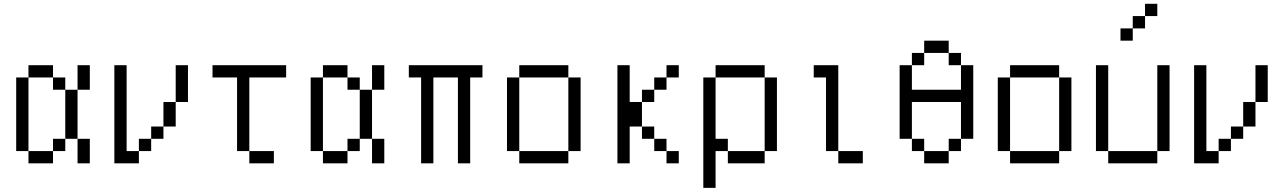

<svg xmlns="http://www.w3.org/2000/svg" viewBox="-20 -832 6540 978"><path d="M125 -62.5V0H250V-62.5ZM125 -62.5Q125 -62.5 125 -437.5H62.5Q62.5 -437.5 62.5 -62.5ZM250 -62.5H312.5V-125H250ZM375 -125Q375 -125 375 0H437.5Q437.5 0 437.5 -125ZM312.5 -125H375Q375 -125 375 -375H312.5Q312.5 -375 312.5 -125ZM312.5 -375V-437.5H250V-375ZM375 -375H437.5Q437.5 -375 437.5 -500H375Q375 -500 375 -375ZM125 -437.5H250V-500H125Z M562.5 -500Q562.5 -500 562.5 0H687.5V-62.5H625V-500ZM687.5 -62.5H750V-125H687.5ZM750 -125H812.5V-187.5H750ZM812.5 -187.5H875Q875 -187.5 875 -312.5H812.5Q812.5 -312.5 812.5 -187.5ZM875 -312.5H937.5V-500H875Z M1375 0V-62.5H1250V0ZM1437.5 -437.5V-500H1062.5V-437.5H1187.5Q1187.5 -437.5 1187.5 -62.5H1250Q1250 -62.5 1250 -437.5Z M1625 -62.5V0H1750V-62.5ZM1625 -62.5Q1625 -62.5 1625 -437.5H1562.5Q1562.5 -437.5 1562.5 -62.5ZM1750 -62.5H1812.5V-125H1750ZM1875 -125Q1875 -125 1875 0H1937.5Q1937.5 0 1937.5 -125ZM1812.5 -125H1875Q1875 -125 1875 -375H1812.5Q1812.5 -375 1812.5 -125ZM1812.5 -375V-437.5H1750V-375ZM1875 -375H1937.5Q1937.5 -375 1937.5 -500H1875Q1875 -500 1875 -375ZM1625 -437.5H1750V-500H1625Z M2437.5 -437.5V-500H2062.5V-437.5H2125V0H2187.5V-437.5H2312.5V0H2375V-437.5Z M2625 -62.5V0H2875V-62.5ZM2625 -62.5Q2625 -62.5 2625 -437.5H2562.5Q2562.5 -437.5 2562.5 -62.5ZM2875 -62.5H2937.5Q2937.5 -62.5 2937.5 -437.5H2875Q2875 -437.5 2875 -62.5ZM2625 -437.5H2875V-500H2625Z M3437.5 0V-62.5H3375V0ZM3437.5 -437.5V-500H3375V-437.5H3312.5V-375H3250V-312.5H3187.5V-500H3125Q3125 -500 3125 0H3187.5V-187.5H3250V-125H3312.5V-62.5H3375V-125H3312.5V-187.5H3250Q3250 -187.5 3250 -312.5H3312.5V-375H3375V-437.5Z M3562.5 -437.5V125H3625V-62.5H3687.5V0H3875V-62.5H3687.5V-125H3625V-437.5ZM3875 -62.5H3937.5Q3937.5 -62.5 3937.5 -437.5H3875Q3875 -437.5 3875 -62.5ZM3625 -437.5H3875V-500H3625Z M4375 0V-62.5H4250V0ZM4250 -62.5V-500H4125V-437.5H4187.5Q4187.5 -437.5 4187.5 -62.5Z M4687.5 -62.5V0H4812.5V-62.5ZM4687.5 -62.5V-125H4625V-62.5ZM4812.5 -62.5H4875V-125H4812.5ZM4625 -125V-312.5H4875V-125H4937.5Q4937.5 -125 4937.5 -500H4875Q4875 -500 4875 -375H4625Q4625 -375 4625 -500H4562.5Q4562.5 -500 4562.5 -125ZM4625 -500H4687.5V-562.5H4625ZM4875 -500V-562.5H4812.5V-500ZM4687.5 -562.5H4812.5V-625H4687.5Z M5125 -62.5V0H5375V-62.5ZM5125 -62.5Q5125 -62.5 5125 -437.5H5062.5Q5062.5 -437.5 5062.5 -62.5ZM5375 -62.5H5437.5Q5437.5 -62.5 5437.5 -437.5H5375Q5375 -437.5 5375 -62.5ZM5125 -437.5H5375V-500H5125Z M5875 -750V-812.5H5812.5V-750H5750V-687.5H5687.5V-625H5750V-687.5H5812.5V-750ZM5625 -62.5V0H5875V-62.5ZM5625 -62.5V-500H5562.5V-62.5ZM5875 -62.5H5937.5V-500H5875Z M6062.5 -500Q6062.5 -500 6062.5 0H6187.5V-62.5H6125V-500ZM6187.5 -62.5H6250V-125H6187.5ZM6250 -125H6312.5V-187.5H6250ZM6312.5 -187.5H6375Q6375 -187.5 6375 -312.5H6312.5Q6312.5 -312.5 6312.5 -187.5ZM6375 -312.5H6437.5V-500H6375Z"/></svg>

Font: CalcUnifontExMono
Style: Regular
Weight: 500
Version: Version 15.0.06